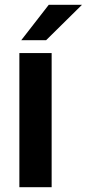

<svg xmlns="http://www.w3.org/2000/svg" viewBox="-20 -783 363 803"><path d="M196 0H61V-561H196ZM173 -615H69L184 -763H323Z"/></svg>

Font: Open Sauce One
Style: Bold
Weight: 700
Designer: Alfredo Marco Pradil
Foundry: Creative Sauce Fz LLC
Version: Version 1.477